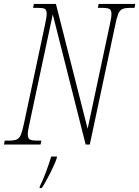

<svg xmlns="http://www.w3.org/2000/svg" viewBox="-43 -734 707 975"><path d="M-23 0 -19 -20H4Q29 -20 42.5 -26Q56 -32 63.5 -51Q71 -70 79 -108L185 -606Q189 -626 191.5 -639.5Q194 -653 194 -663Q194 -683 185.5 -688.5Q177 -694 148 -694H125L129 -714H241L402 -80L514 -606Q523 -645 523 -663Q523 -683 512.5 -688.5Q502 -694 477 -694H454L458 -714H644L640 -694H617Q592 -694 578.5 -688Q565 -682 557.5 -663.5Q550 -645 542 -606L413 0H392L225 -661L107 -108Q98 -69 98 -51Q98 -32 108.5 -26Q119 -20 144 -20H167L163 0ZM159 213Q175 181 191 138Q207 95 217 61H246V66Q243 78 234 98.5Q225 119 213.5 142Q202 165 190 186.5Q178 208 169 221H158Z"/></svg>

Font: Noto Serif ExtraCondensed Thin
Style: Italic
Weight: 100
Width: 2
Italic angle: -12°
Designer: Monotype Design Team
Foundry: Monotype Imaging Inc.
Version: Version 2.013